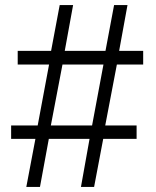

<svg xmlns="http://www.w3.org/2000/svg" viewBox="-20 -739 616 759"><path d="M84 0 120 -190H24V-243H129L174 -484H50V-538H182L216 -719H269L236 -538H397L431 -719H484L451 -538H546V-484H442L396 -243H520V-190H388L352 0H300L334 -190H173L138 0ZM181 -243H344L389 -484H227Z"/></svg>

Font: Nunitoga
Style: Light
Weight: 300
Designer: Vernon Adams
Foundry: Vernon Adams
Version: Version 1.0